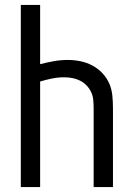

<svg xmlns="http://www.w3.org/2000/svg" viewBox="-20 -755 540 775"><path d="M64 0V-735H142V-496Q169 -503 197 -508Q225 -513 253 -513Q279 -513 304 -508Q329 -503 352 -491Q375 -479 393 -460Q411 -441 421 -418Q431 -395 433.5 -369Q436 -343 436 -318V0H358V-318Q358 -334 356.5 -351Q355 -368 348 -383Q341 -398 329.5 -410Q318 -422 303 -429.5Q288 -437 271.5 -440Q255 -443 239 -443Q214 -443 189.5 -438Q165 -433 142 -426V0Z"/></svg>

Font: Iosevka SS04
Style: Regular
Weight: 400
Monospace: yes
Designer: Belleve Invis
Foundry: Belleve Invis
Version: Version 19.0.0; ttfautohint (v1.8.4)